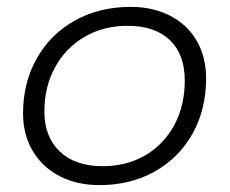

<svg xmlns="http://www.w3.org/2000/svg" viewBox="-20 -529 668 558"><path d="M47 -199Q47 -289 87 -359.5Q127 -430 198 -469.5Q269 -509 360 -509Q425 -509 475 -483Q525 -457 552 -410Q579 -363 579 -301Q579 -211 539.5 -140.5Q500 -70 429.5 -30.5Q359 9 269 9Q204 9 153.5 -17Q103 -43 75 -90.5Q47 -138 47 -199ZM517 -295Q517 -371 473.5 -412.5Q430 -454 351 -454Q281 -454 226 -422Q171 -390 140 -333.5Q109 -277 109 -205Q109 -131 154 -88.5Q199 -46 278 -46Q348 -46 402 -77.5Q456 -109 486.5 -165.5Q517 -222 517 -295Z"/></svg>

Font: K2D ExtraLight
Style: Italic
Weight: 275
Italic angle: -10°
Designer: Katatrad Aksorn Co.,Ltd.
Foundry: Cadson Demak Co.,Ltd.
Version: Version 1.000; ttfautohint (v1.6)